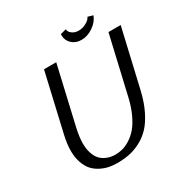

<svg xmlns="http://www.w3.org/2000/svg" viewBox="-192 -994 1109 1156"><g transform="rotate(-30 362.5 -416.5)"><path d="M85.9 0ZM490.2 -796.9Q517.6 -796.9 543.9 -811.5Q570.3 -826.2 576.2 -843.3L612.3 -833Q598.6 -794.9 559.3 -767.6Q520 -740.2 477.1 -740.2Q437 -740.2 411.1 -764.6Q385.3 -789.1 385.3 -824.2Q385.3 -825.7 385.7 -828.6Q386.2 -831.5 386.2 -833L426.3 -843.3V-841.3Q426.3 -824.7 445.1 -810.8Q463.9 -796.9 490.2 -796.9ZM640.1 -700.2H725.1L631.8 -297.9Q614.7 -225.1 587.6 -170.2Q560.5 -115.2 528.8 -81.5Q497.1 -47.9 456.8 -26.9Q416.5 -5.9 377.2 2Q337.9 9.8 292 9.8Q262.7 9.8 235.8 4.4Q209 -1 180.9 -15.1Q152.8 -29.3 132.3 -51.5Q111.8 -73.7 98.9 -110.4Q85.9 -147 85.9 -193.8Q85.9 -239.3 99.1 -297.9L191.9 -700.2H276.9L184.1 -297.9Q170.9 -237.8 170.9 -195.8Q170.9 -158.7 180.2 -129.9Q189.5 -101.1 203.4 -84.5Q217.3 -67.9 236.3 -57.6Q255.4 -47.4 272.9 -43.7Q290.5 -40 309.1 -40Q334 -40 358.4 -46.4Q382.8 -52.7 411.4 -70.6Q439.9 -88.4 464.1 -116.2Q488.3 -144 510.5 -190.7Q532.7 -237.3 546.9 -297.9Z"/></g></svg>

Font: Pfennig
Style: Italic
Weight: 500
Italic angle: -13°
Version: Version 20120410 ; ttfautohint (v0.8)